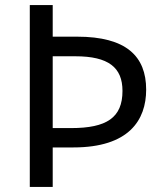

<svg xmlns="http://www.w3.org/2000/svg" viewBox="-20 -734 645 754"><path d="M554 -382C554 -513 476 -590 283 -590H187V-714H97V0H187V-155H268C486 -155 554 -262 554 -382ZM259 -231H187V-513H276C406 -513 461 -469 461 -377C461 -272 399 -231 259 -231Z"/></svg>

Font: Noto Sans Bengali
Style: Regular
Weight: 400
Designer: Jelle Bosma - Monotype Design Team
Foundry: Monotype Imaging Inc.
Version: Version 2.003